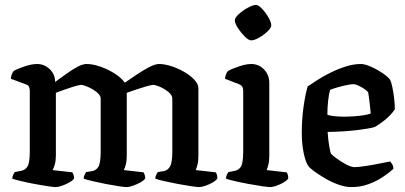

<svg xmlns="http://www.w3.org/2000/svg" viewBox="-20 -760 1645 780"><path d="M206 0Q198 0 174 -3.5Q150 -7 121 -12.5Q92 -18 67 -24Q42 -30 30 -34Q30 -42 33.5 -49.5Q37 -57 40 -61L66 -66Q82 -69 91.5 -83.5Q101 -98 101 -146V-392Q101 -400 98 -407Q95 -414 86 -417L24 -440Q25 -452 29 -460.5Q33 -469 36 -472Q52 -481 80.5 -490.5Q109 -500 131 -500Q160 -500 182 -479Q204 -458 204 -427Q226 -443 249.5 -460Q273 -477 294.5 -488.5Q316 -500 332 -500Q357 -500 388.5 -489Q420 -478 447 -460.5Q474 -443 487 -424Q509 -439 535.5 -457Q562 -475 586.5 -487.5Q611 -500 626 -500Q649 -500 676.5 -491Q704 -482 729 -467.5Q754 -453 770 -435.5Q786 -418 786 -401V-126Q786 -105 782 -90Q778 -75 775 -69L856 -60Q859 -57 861 -50.5Q863 -44 863 -35Q858 -27 844.5 -19Q831 -11 815 -5.5Q799 0 789 0Q781 0 757 -3.5Q733 -7 703.5 -12.5Q674 -18 648 -24Q622 -30 611 -34Q611 -42 614.5 -49.5Q618 -57 621 -61L646 -65Q661 -68 670.5 -83Q680 -98 680 -146V-360Q680 -373 664.5 -386Q649 -399 630.5 -407Q612 -415 604 -415Q594 -415 572 -408.5Q550 -402 528 -394.5Q506 -387 495 -383V-128Q495 -107 491 -91.5Q487 -76 483 -69L563 -60Q565 -57 567.5 -50.5Q570 -44 570 -35Q565 -27 550.5 -19Q536 -11 520.5 -5.5Q505 0 494 0Q486 0 462.5 -3.5Q439 -7 410.5 -12.5Q382 -18 356.5 -24Q331 -30 320 -34Q320 -42 323.5 -49.5Q327 -57 330 -61L355 -65Q371 -68 380 -83Q389 -98 389 -146V-360Q389 -373 372.5 -386Q356 -399 337 -407Q318 -415 311 -415Q301 -415 280 -408.5Q259 -402 238 -394.5Q217 -387 207 -383V-128Q207 -107 202.5 -91.5Q198 -76 194 -69L274 -60Q276 -57 278.5 -50.5Q281 -44 281 -35Q276 -27 262 -19Q248 -11 232 -5.5Q216 0 206 0Z M1077 0Q1069 0 1045 -3.5Q1021 -7 991 -12.5Q961 -18 935 -24Q909 -30 898 -34Q898 -42 901.5 -49.5Q905 -57 908 -61L934 -66Q950 -69 959 -83.5Q968 -98 968 -146V-392Q968 -411 953 -417L894 -440Q895 -452 899 -460.5Q903 -469 907 -472Q923 -481 951.5 -490.5Q980 -500 1001 -500Q1031 -500 1052.5 -478Q1074 -456 1074 -423V-126Q1074 -105 1070 -90Q1066 -75 1063 -69L1144 -60Q1147 -57 1149 -50.5Q1151 -44 1151 -35Q1146 -27 1132.5 -19Q1119 -11 1103.5 -5.5Q1088 0 1077 0ZM1000 -596Q990 -596 974.5 -611.5Q959 -627 946.5 -646Q934 -665 934 -678Q934 -688 950.5 -703Q967 -718 987.5 -729Q1008 -740 1020 -740Q1030 -740 1045 -724Q1060 -708 1071 -688.5Q1082 -669 1082 -657Q1082 -647 1067 -632.5Q1052 -618 1032.5 -607Q1013 -596 1000 -596Z M1408 0Q1382 0 1353.5 -10.5Q1325 -21 1299.5 -36Q1274 -51 1256 -64.5Q1238 -78 1233 -85Q1222 -100 1214 -137Q1206 -174 1206 -219Q1206 -277 1213.5 -328.5Q1221 -380 1230 -409Q1243 -418 1267 -433.5Q1291 -449 1321 -464Q1351 -479 1383.5 -489.5Q1416 -500 1446 -500Q1462 -500 1487 -489Q1512 -478 1534 -463Q1556 -448 1564 -437Q1569 -429 1573.5 -408Q1578 -387 1581 -362Q1584 -337 1584 -316Q1568 -292 1543.5 -272.5Q1519 -253 1502 -244Q1484 -238 1431 -231.5Q1378 -225 1311 -224Q1313 -192 1317.5 -166Q1322 -140 1325 -135Q1328 -131 1346 -117.5Q1364 -104 1385.5 -92.5Q1407 -81 1420 -81Q1435 -81 1465 -85.5Q1495 -90 1524 -96Q1553 -102 1565 -104Q1569 -100 1573.5 -92.5Q1578 -85 1578 -74Q1562 -59 1536 -41.5Q1510 -24 1477.5 -12Q1445 0 1408 0ZM1376 -286Q1395 -286 1417.5 -287.5Q1440 -289 1458.5 -292Q1477 -295 1486 -299Q1485 -312 1483 -330Q1481 -348 1479 -363Q1477 -378 1476 -383Q1475 -388 1464 -396Q1453 -404 1439 -411Q1425 -418 1416 -418Q1406 -418 1387 -414Q1368 -410 1349 -404.5Q1330 -399 1321 -395Q1316 -378 1313 -350.5Q1310 -323 1310 -294Q1319 -290 1339 -288Q1359 -286 1376 -286Z"/></svg>

Font: Texturina 72pt SemiBold
Style: Regular
Weight: 600
Designer: Guillermo Torres Carreño
Foundry: Omnibus-Type
Version: Version 1.002; ttfautohint (v1.8.3)